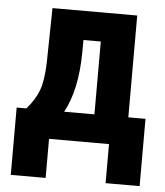

<svg xmlns="http://www.w3.org/2000/svg" viewBox="-51 -573 666 777"><g transform="rotate(5 282.5 -184.5)"><path d="M337.4 -114.7V-410.6H267.1L266.6 -358.4Q265.1 -207 214.4 -114.7ZM475.1 -528.3V-114.7H544.9V158.7H406.7V0H163.1V158.7H21.5V-114.7H61Q95.2 -153.8 109.9 -193.4Q124.5 -232.9 127 -304.2L130.9 -528.3Z"/></g></svg>

Font: RobotoCondensed-Bold
Style: Bold
Weight: 700
Designer: Google
Version: Version 2.001240; 2014